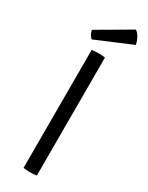

<svg xmlns="http://www.w3.org/2000/svg" viewBox="-230 -920 742 963"><g transform="rotate(30 141.0 -439.0)"><path d="M102.5 -683Q110 -684.5 120 -685.2Q130 -686 140 -686Q151 -686 161 -685.2Q171 -684.5 179.5 -683V0Q171 1.5 161 2.2Q151 3 140 3Q130 3 120 2.2Q110 1.5 102.5 0ZM244 -882.5Q253 -876.5 260.8 -866Q268.5 -855.5 274 -842.2Q279.5 -829 282 -815.5L77 -729Q67 -736 60.8 -748.2Q54.5 -760.5 53 -771Z"/></g></svg>

Font: Signika SC
Style: Regular
Weight: 300
Designer: Anna Giedryś
Foundry: Anna Giedryś
Version: Version 2.000